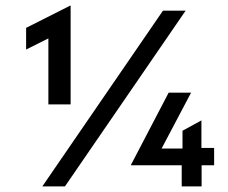

<svg xmlns="http://www.w3.org/2000/svg" viewBox="-20 -663 811 683"><path d="M152.1 -291.7V-526.4L72.9 -486.8V-563.9L229.9 -643.1H231.2V-291.7ZM130.6 0 559.7 -625H640.3L211.1 0ZM626.4 0V-75H445.8V-76.4L579.9 -333.3H659.7L554.9 -134.7H629.2V-197.9L696.5 -234.7V-136.8H741.7V-75H697.2V0Z"/></svg>

Font: Afacad Flux Medium
Style: Regular
Weight: 500
Designer: Kristian Moeller
Foundry: Dicotype
Version: Version 1.100